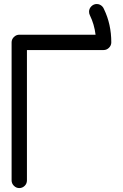

<svg xmlns="http://www.w3.org/2000/svg" viewBox="-20 -958 626 978"><path d="M466.8 -781.2Q460.4 -834 438 -879.9Q433.6 -888.2 433.6 -898.4Q433.6 -914.1 445.3 -925.8Q457 -937.5 472.7 -937.5Q488.8 -937.5 500.5 -925.8Q506.8 -919.4 509.8 -911.1Q546.9 -834.5 546.9 -742.2Q546.9 -726.6 535.2 -714.8Q523.4 -703.1 507.8 -703.1H117.2V-39.1Q117.2 -22.9 106 -11.7Q94.2 0 78.1 0Q62.5 0 50.8 -11.7Q39.1 -23.4 39.1 -39.1V-742.2Q39.1 -757.8 50.8 -769.5Q62.5 -781.2 78.6 -781.2Z"/></svg>

Font: Comfortaa
Style: Regular
Weight: 400
Designer: Johan Aakerlund
Foundry: Johan Aakerlund
Version: Version 2.001; ttfautohint (v1.4.1)